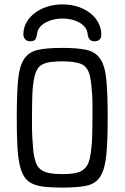

<svg xmlns="http://www.w3.org/2000/svg" viewBox="-20 -839 565 870"><path d="M86 -684Q86 -712 99.5 -736.5Q113 -761 137 -779.5Q161 -798 193 -808.5Q225 -819 263 -819Q302 -819 334.5 -808Q367 -797 390.5 -778Q414 -759 426.5 -734.5Q439 -710 439 -683Q439 -652 408 -652Q396 -652 390 -657Q384 -662 381 -669Q378 -676 377.5 -682.5Q377 -689 376 -692Q370 -720 338.5 -737.5Q307 -755 262 -755Q244 -755 225 -751Q206 -747 189.5 -738.5Q173 -730 161.5 -717Q150 -704 148 -685Q147 -676 142 -664Q137 -652 117 -652Q103 -652 94.5 -660.5Q86 -669 86 -684ZM56 -305Q56 -414 62 -477Q68 -540 89.5 -572Q111 -604 152 -613Q193 -622 262 -622Q331 -622 372 -613Q413 -604 434.5 -572Q456 -540 462 -476.5Q468 -413 468 -305Q468 -197 461.5 -134Q455 -71 434 -38.5Q413 -6 372 2.5Q331 11 262 11Q216 11 182.5 7.5Q149 4 126 -7Q103 -18 89.5 -39Q76 -60 68.5 -95Q61 -130 58.5 -181.5Q56 -233 56 -305ZM125 -314Q125 -293 125 -267.5Q125 -242 126.5 -216Q128 -190 130 -165Q132 -140 137 -121Q141 -102 149 -88.5Q157 -75 171 -66.5Q185 -58 207 -54Q229 -50 262 -50Q295 -50 317.5 -54Q340 -58 354 -67.5Q368 -77 376 -91.5Q384 -106 388 -127Q396 -168 397.5 -217.5Q399 -267 399 -314Q399 -337 399 -362Q399 -387 397.5 -411Q396 -435 393.5 -457Q391 -479 387 -497Q376 -538 347 -549.5Q318 -561 262 -561Q231 -561 209.5 -558Q188 -555 173 -547.5Q158 -540 149.5 -526Q141 -512 136 -490Q128 -455 126.5 -408Q125 -361 125 -314Z"/></svg>

Font: CMU Typewriter Custom
Style: Regular
Weight: 500
Monospace: yes
Version: Version 0.7.0